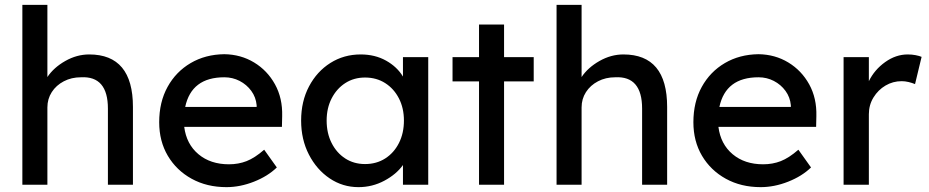

<svg xmlns="http://www.w3.org/2000/svg" viewBox="-20 -760 3822 790"><path d="M72 0V-740H175V-443Q201 -482 248.5 -509Q296 -536 347 -536Q527 -536 527 -320V0H424V-313Q424 -448 313 -442Q274 -442 242.5 -425.5Q211 -409 193 -381Q175 -353 175 -318V0Z M912 10Q831 10 768.5 -24.5Q706 -59 670.5 -119Q635 -179 635 -257Q635 -340 669.5 -402.5Q704 -465 764.5 -500.5Q825 -536 903 -537Q971 -536 1025.5 -503Q1080 -470 1111.5 -413Q1143 -356 1141 -282L1140 -238H738Q747 -167 796.5 -125.5Q846 -84 922 -84Q961 -84 994.5 -97Q1028 -110 1067 -144L1119 -71Q1082 -35 1025 -12.5Q968 10 912 10ZM903 -442Q768 -442 742 -320H1036V-327Q1033 -360 1014 -386Q995 -412 966 -427Q937 -442 903 -442Z M1455 10Q1390 10 1336.5 -26Q1283 -62 1251 -124Q1219 -186 1219 -264Q1219 -343 1251.5 -404.5Q1284 -466 1339.5 -501Q1395 -536 1464 -536Q1523 -536 1568.5 -510.5Q1614 -485 1638 -445V-525H1742V0H1638V-81Q1611 -43 1561.5 -16.5Q1512 10 1455 10ZM1482 -85Q1529 -85 1565 -108Q1601 -131 1621.5 -171.5Q1642 -212 1642 -264Q1642 -315 1621.5 -355Q1601 -395 1565 -418Q1529 -441 1482 -441Q1436 -441 1400.5 -418Q1365 -395 1344.5 -355Q1324 -315 1324 -264Q1324 -212 1344.5 -171.5Q1365 -131 1400.5 -108Q1436 -85 1482 -85Z M1951 0V-425H1842V-525H1951V-659H2054V-525H2176V-425H2054V0Z M2270 0V-740H2373V-443Q2399 -482 2446.5 -509Q2494 -536 2545 -536Q2725 -536 2725 -320V0H2622V-313Q2622 -448 2511 -442Q2472 -442 2440.5 -425.5Q2409 -409 2391 -381Q2373 -353 2373 -318V0Z M3110 10Q3029 10 2966.5 -24.5Q2904 -59 2868.5 -119Q2833 -179 2833 -257Q2833 -340 2867.5 -402.5Q2902 -465 2962.5 -500.5Q3023 -536 3101 -537Q3169 -536 3223.5 -503Q3278 -470 3309.5 -413Q3341 -356 3339 -282L3338 -238H2936Q2945 -167 2994.5 -125.5Q3044 -84 3120 -84Q3159 -84 3192.5 -97Q3226 -110 3265 -144L3317 -71Q3280 -35 3223 -12.5Q3166 10 3110 10ZM3101 -442Q2966 -442 2940 -320H3234V-327Q3231 -360 3212 -386Q3193 -412 3164 -427Q3135 -442 3101 -442Z M3451 0V-525H3555V-426Q3578 -473 3622 -504.5Q3666 -536 3715 -536Q3732 -536 3747.5 -533Q3763 -530 3772 -526L3745 -414Q3733 -419 3718.5 -422.5Q3704 -426 3690 -426Q3654 -426 3623.5 -408Q3593 -390 3574 -359Q3555 -328 3555 -290V0Z"/></svg>

Font: Lexend
Style: Regular
Weight: 400
Designer: Bonnie Shaver-Troup, Thomas Jockin
Foundry: Lexend
Version: Version 1.007; ttfautohint (v1.8.3)